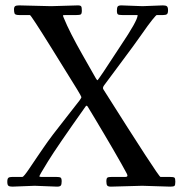

<svg xmlns="http://www.w3.org/2000/svg" viewBox="-20 -687 678 713"><path d="M108.9 2.9 25.9 6.1Q15.4 6.1 11.2 2.8Q7.1 -0.5 7.1 -12.1Q7.1 -23.7 11.4 -26.9Q15.6 -30 25.9 -30H63Q68.1 -30 89.5 -62Q110.8 -94 120.1 -107.3Q129.4 -120.6 142.1 -139.4Q154.8 -158.2 177.2 -188Q199.7 -217.8 234 -261Q268.3 -304.2 275.4 -314Q282.5 -323.7 282.2 -326.5Q282 -329.3 266 -355.7Q250 -382.1 172.5 -506.6Q95 -631.1 91.1 -631.1H52Q36.1 -631.1 34.1 -637Q32 -642.8 32 -651.9Q32 -660.9 36 -663.9Q40 -667 51 -667L169.9 -664.1L269 -667Q279.1 -667 281.5 -663.2Q283.9 -659.4 283.9 -647.7Q283.9 -636 279.9 -633.5Q275.9 -631.1 262.9 -631.1H221.9Q213.4 -631.1 213.7 -629Q214.1 -627 215.3 -624.3Q216.6 -621.6 217 -620.1Q238.5 -567.4 286.3 -483.5Q334 -399.7 335.9 -396.2Q340.6 -388.9 341.8 -388.9Q344.7 -388.9 428 -517.1Q491 -610.8 491 -629.9V-631.1H435.1Q422.1 -631.1 418.1 -633.5Q414.1 -636 414.1 -647.5Q414.1 -658.9 417.2 -663Q420.4 -667 430.9 -667L509 -664.1L585 -667Q595.5 -667 599.7 -663.7Q604 -660.4 604 -648.8Q604 -637.2 599.7 -634.2Q595.5 -631.1 585 -631.1H562Q559.8 -631.1 545.3 -613.2Q530.8 -595.2 506.3 -559.9Q481.9 -524.7 426.9 -451.2Q371.8 -377.7 366 -369.3Q360.1 -360.8 364 -355Q569.3 -30 575.9 -30H610.1Q624.5 -30 627.8 -27.3Q631.1 -24.7 631.1 -12.1Q631.1 0.5 627.8 3.3Q624.5 6.1 612.1 6.1L508.1 2.9L392.1 6.1Q381.6 6.1 378.3 2.1Q375 -2 375 -13.4Q375 -24.9 379 -27.5Q383.1 -30 396 -30H446Q457.5 -30 450.6 -42.8Q443.6 -55.7 430.7 -79Q417.7 -102.3 398.7 -134.8Q379.6 -167.2 367.1 -188.6Q354.5 -210 332.2 -247.2Q309.8 -284.4 306.6 -289.6Q302 -297.9 298.1 -292Q190.9 -140.9 158.1 -87.5Q125.2 -34.2 126.2 -32.1Q127.2 -30 133.1 -30H188Q200.9 -30 205 -27.5Q209 -24.9 209 -13.4Q209 -2 205.7 2.1Q202.4 6.1 191.9 6.1Z"/></svg>

Font: Fanwood Text
Style: Regular
Weight: 400
Version: Version 1.1001